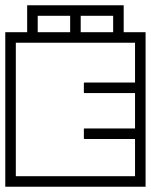

<svg xmlns="http://www.w3.org/2000/svg" viewBox="-40 -708 572 728"><path d="M-20 -188V-398H20Q20 -398 20 -382.2Q20 -366.5 20 -345.5Q20 -324.5 20 -308.8Q20 -293 20 -293Q20 -293 20 -293Q20 -293 20 -293Q20 -293 20 -293Q20 -293 20 -293Q20 -293 20 -277.2Q20 -261.5 20 -240.5Q20 -219.5 20 -203.8Q20 -188 20 -188ZM-20 -249H20Q20 -249 20 -228Q20 -207 20 -175.8Q20 -144.5 20 -113.2Q20 -82 20 -61Q20 -40 20 -40Q20 -40 20 -40Q20 -40 20 -40Q20 -40 20 -40Q20 -40 20 -40Q20 -40 20 -40Q20 -40 20 -40Q20 -40 20 -40Q20 -40 20 -40Q20 -40 20 -40Q20 -40 20 -40Q20 -40 20 -40Q20 -40 43.5 -40Q67 -40 101.5 -40Q136 -40 170.5 -40Q205 -40 228.5 -40Q252 -40 252 -40Q252 -30.5 252 -20.2Q252 -10 252 0Q252 0 252 0Q252 0 252 0Q252 0 252 0Q252 0 252 0Q252 0 252 0Q252 0 232.2 0Q212.5 0 181.8 0Q151 0 116 0Q81 0 50.2 0Q19.5 0 -0.2 0Q-20 0 -20 0Q-20 0 -20 0Q-20 0 -20 0Q-20 0 -20 0Q-20 0 -20 0Q-20 0 -20 -18Q-20 -36 -20 -64.2Q-20 -92.5 -20 -124.5Q-20 -156.5 -20 -184.8Q-20 -213 -20 -231Q-20 -249 -20 -249ZM-20 -337Q-20 -337 -20 -355Q-20 -373 -20 -401.2Q-20 -429.5 -20 -461.5Q-20 -493.5 -20 -521.8Q-20 -550 -20 -568Q-20 -586 -20 -586Q-20 -586 -20 -586Q-20 -586 -20 -586Q-20 -586 -20 -586Q-20 -586 -20 -586Q-20 -586 -0.2 -586Q19.5 -586 50.2 -586Q81 -586 116 -586Q151 -586 181.8 -586Q212.5 -586 232.2 -586Q252 -586 252 -586Q252 -586 252 -586Q252 -586 252 -586Q252 -586 252 -586Q252 -586 252 -586Q252 -586 252 -586Q252 -576.5 252 -566.2Q252 -556 252 -546Q252 -546 228.5 -546Q205 -546 170.5 -546Q136 -546 101.5 -546Q67 -546 43.5 -546Q20 -546 20 -546Q20 -546 20 -546Q20 -546 20 -546Q20 -546 20 -546Q20 -546 20 -546Q20 -546 20 -546Q20 -546 20 -546Q20 -546 20 -546Q20 -546 20 -546Q20 -546 20 -546Q20 -546 20 -546Q20 -546 20 -546Q20 -546 20 -525Q20 -504 20 -472.8Q20 -441.5 20 -410.2Q20 -379 20 -358Q20 -337 20 -337ZM278 -391Q278 -393 278.2 -393.8Q278.5 -394.5 279.2 -394.8Q280 -395 282 -395Q282 -395 302.5 -395Q323 -395 353.5 -395Q384 -395 414.5 -395Q445 -395 465.5 -395Q486 -395 486 -395Q486 -395 486 -395Q486 -395 486 -395Q486 -395 486 -395Q486 -395 486 -395Q486 -395 486 -395Q488 -395 488.8 -394.8Q489.5 -394.5 489.8 -393.8Q490 -393 490 -391Q490 -391 490 -387.8Q490 -384.5 490 -379.8Q490 -375 490 -370.2Q490 -365.5 490 -362.2Q490 -359 490 -359Q490 -356 489.5 -355.5Q489 -355 486 -355Q486 -355 486 -355Q486 -355 486 -355Q486 -355 486 -355Q486 -355 486 -355Q486 -355 486 -355Q486 -355 465.5 -355Q445 -355 414.5 -355Q384 -355 353.5 -355Q323 -355 302.5 -355Q282 -355 282 -355Q280 -355 279.2 -355.2Q278.5 -355.5 278.2 -356.2Q278 -357 278 -359Q278 -359 278 -367Q278 -375 278 -383Q278 -391 278 -391ZM278 -185Q278 -185 278 -193Q278 -201 278 -209Q278 -217 278 -217Q278 -219 278.2 -219.8Q278.5 -220.5 279.2 -220.8Q280 -221 282 -221Q282 -221 302.5 -221Q323 -221 353.5 -221Q384 -221 414.5 -221Q445 -221 465.5 -221Q486 -221 486 -221Q486 -221 486 -221Q486 -221 486 -221Q486 -221 486 -221Q486 -221 486 -221Q486 -221 486 -221Q489 -221 489.5 -220.5Q490 -220 490 -217Q490 -217 490 -213.8Q490 -210.5 490 -205.8Q490 -201 490 -196.2Q490 -191.5 490 -188.2Q490 -185 490 -185Q490 -183 489.8 -182.2Q489.5 -181.5 488.8 -181.2Q488 -181 486 -181Q486 -181 486 -181Q486 -181 486 -181Q486 -181 486 -181Q486 -181 486 -181Q486 -181 486 -181Q486 -181 465.5 -181Q445 -181 414.5 -181Q384 -181 353.5 -181Q323 -181 302.5 -181Q282 -181 282 -181Q280 -181 279.2 -181.2Q278.5 -181.5 278.2 -182.2Q278 -183 278 -185ZM512 -98H472Q472 -98 472 -137.8Q472 -177.5 472 -268Q472 -268 472 -270.5Q472 -273 472 -273Q472 -273 472 -275.5Q472 -278 472 -278Q472 -376.5 472 -422.2Q472 -468 472 -468H512ZM512 -249Q512 -249 512 -231Q512 -213 512 -184.8Q512 -156.5 512 -124.5Q512 -92.5 512 -64.2Q512 -36 512 -18Q512 0 512 0Q512 0 512 0Q512 0 512 0Q512 0 512 0Q512 0 512 0Q512 0 492.2 0Q472.5 0 441.8 0Q411 0 376 0Q341 0 310.2 0Q279.5 0 259.8 0Q240 0 240 0Q240 0 240 0Q240 0 240 0Q240 0 240 0Q240 0 240 0Q240 0 240 0Q240 -10 240 -20.2Q240 -30.5 240 -40Q240 -40 263.5 -40Q287 -40 321.5 -40Q356 -40 390.5 -40Q425 -40 448.5 -40Q472 -40 472 -40Q472 -40 472 -40Q472 -40 472 -40Q472 -40 472 -40Q472 -40 472 -40Q472 -40 472 -40Q472 -40 472 -40Q472 -40 472 -40Q472 -40 472 -40Q472 -40 472 -40Q472 -40 472 -40Q472 -40 472 -40Q472 -40 472 -61Q472 -82 472 -113.2Q472 -144.5 472 -175.8Q472 -207 472 -228Q472 -249 472 -249ZM512 -337H472Q472 -337 472 -358Q472 -379 472 -410.2Q472 -441.5 472 -472.8Q472 -504 472 -525Q472 -546 472 -546Q472 -546 472 -546Q472 -546 472 -546Q472 -546 472 -546Q472 -546 472 -546Q472 -546 472 -546Q472 -546 472 -546Q472 -546 472 -546Q472 -546 472 -546Q472 -546 472 -546Q472 -546 472 -546Q472 -546 472 -546Q472 -546 448.5 -546Q425 -546 390.5 -546Q356 -546 321.5 -546Q287 -546 263.5 -546Q240 -546 240 -546Q240 -556 240 -566.2Q240 -576.5 240 -586Q240 -586 240 -586Q240 -586 240 -586Q240 -586 240 -586Q240 -586 240 -586Q240 -586 240 -586Q240 -586 259.8 -586Q279.5 -586 310.2 -586Q341 -586 376 -586Q411 -586 441.8 -586Q472.5 -586 492.2 -586Q512 -586 512 -586Q512 -586 512 -586Q512 -586 512 -586Q512 -586 512 -586Q512 -586 512 -586Q512 -586 512 -568Q512 -550 512 -521.8Q512 -493.5 512 -461.5Q512 -429.5 512 -401.2Q512 -373 512 -355Q512 -337 512 -337ZM226 -565Q226 -575 226 -585.8Q226 -596.5 226 -609Q226 -618 226 -627.8Q226 -637.5 226 -648Q226 -648 226 -648Q226 -648 226 -648Q211 -648 196 -648Q181 -648 166 -648Q150.5 -648 134.8 -648Q119 -648 103 -648Q103 -648 103 -648Q103 -648 103 -648Q103 -637.5 103 -627.8Q103 -618 103 -609Q103 -596.5 103 -585.8Q103 -575 103 -565H63Q63 -574 63 -588.2Q63 -602.5 63 -626.2Q63 -650 63 -688Q63 -688 63 -688Q63 -688 63 -688H256Q256 -688 256 -688Q256 -688 256 -688Q256 -688 256 -688Q256 -648 256 -624Q256 -600 256 -586.5Q256 -573 256 -565ZM266 -565H236Q236 -573 236 -586.5Q236 -600 236 -624Q236 -648 236 -688Q236 -688 236 -688Q236 -688 236 -688Q236 -688 236 -688H429Q429 -688 429 -688Q429 -688 429 -688Q429 -650 429 -626.2Q429 -602.5 429 -588.2Q429 -574 429 -565H389Q389 -575 389 -585.8Q389 -596.5 389 -609Q389 -618 389 -627.8Q389 -637.5 389 -648Q389 -648 389 -648Q389 -648 389 -648Q373.5 -648 357.8 -648Q342 -648 326 -648Q311 -648 296 -648Q281 -648 266 -648Q266 -648 266 -648Q266 -648 266 -648Q266 -637.5 266 -627.8Q266 -618 266 -609Q266 -596.5 266 -585.8Q266 -575 266 -565Z"/></svg>

Font: Honk
Style: Regular
Weight: 400
Designer: Noopur Datye & Yesha Goshar
Foundry: Ek Type
Version: Version 1.000